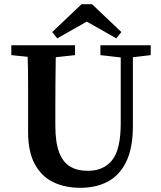

<svg xmlns="http://www.w3.org/2000/svg" viewBox="-20 -879 769 916"><path d="M459 -616V-663H699V-616L614 -606V-278Q614 -173 582.5 -108Q551 -43 495 -13Q439 17 363 17Q290 17 234 -10Q178 -37 146 -96Q114 -155 114 -250V-359Q114 -421 114 -483.5Q114 -546 112 -608L34 -616V-663H338V-616L246 -606Q245 -545 244.5 -483Q244 -421 244 -359V-281Q244 -200 262 -152.5Q280 -105 314.5 -84.5Q349 -64 398 -64Q475 -64 515.5 -115.5Q556 -167 556 -291V-605ZM419 -859 559 -726 535 -696 394 -776 253 -696 229 -726 369 -859Z"/></svg>

Font: Source Serif Pro Semibold
Style: Regular
Weight: 600
Designer: Frank Grießhammer
Foundry: Adobe Systems Incorporated
Version: Version 3.000;hotconv 1.0.109;makeotfexe 2.5.65596